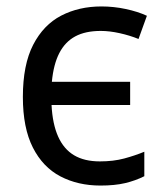

<svg xmlns="http://www.w3.org/2000/svg" viewBox="-20 -566 508 596"><path d="M292 10Q222 10 167.5 -18.5Q113 -47 82 -108Q51 -169 51 -265Q51 -365 83 -427Q115 -489 170 -517.5Q225 -546 295 -546Q333 -546 370.5 -538Q408 -530 436 -517L410 -445Q383 -456 351.5 -463Q320 -470 293 -470Q245 -470 213.5 -453Q182 -436 164 -401Q146 -366 141 -312H384V-240H140Q143 -181 160.5 -142Q178 -103 210 -84Q242 -65 290 -65Q332 -65 365.5 -74Q399 -83 428 -95V-19Q400 -5 368 2.5Q336 10 292 10Z"/></svg>

Font: Noto Sans Display
Style: Regular
Weight: 400
Designer: Monotype Design Team
Foundry: Monotype Imaging Inc.
Version: Version 2.003